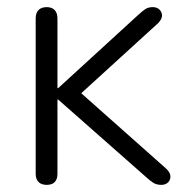

<svg xmlns="http://www.w3.org/2000/svg" viewBox="-20 -512 524 538"><path d="M111 6Q96 6 88 -2Q80 -10 80 -25V-460Q80 -476 88 -484Q96 -492 111 -492Q125 -492 133 -484Q141 -476 141 -460V-265H143L367 -470Q378 -480 386.5 -486Q395 -492 408 -492Q420 -492 427 -485Q434 -478 434 -468.5Q434 -459 424 -448L186 -231V-270L445 -40Q457 -29 457.5 -18.5Q458 -8 451 -1Q444 6 432 6Q419 6 410 0.5Q401 -5 388 -17L143 -233H141V-25Q141 -10 133.5 -2Q126 6 111 6Z"/></svg>

Font: Nunito ExtraLight Light
Style: Regular
Weight: 300
Version: Version 3.602